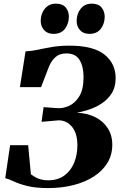

<svg xmlns="http://www.w3.org/2000/svg" viewBox="-20 -996 644 1026"><path d="M237 9Q169.5 9 125.2 -2.2Q81 -13.5 53.8 -26.5Q26.5 -39.5 8 -44L34 -220H130.5L145 -65Q158 -55 171.5 -47.8Q185 -40.5 201 -36.5Q217 -32.5 236.5 -32.5Q289 -32.5 323.8 -58Q358.5 -83.5 376 -126Q393.5 -168.5 393.5 -219Q393.5 -283.5 365 -318.2Q336.5 -353 293 -353L202 -345L213 -423.5L288 -418Q316.5 -416 348.8 -430.2Q381 -444.5 403.8 -481.5Q426.5 -518.5 426.5 -584Q426.5 -641 405 -675.8Q383.5 -710.5 335 -710.5Q298 -710.5 276.8 -691.2Q255.5 -672 243 -643.5L199.5 -530.5H86.5L116.5 -721.5Q149.5 -723 183.8 -730.5Q218 -738 258.8 -745Q299.5 -752 351 -752Q479.5 -752 538.8 -704Q598 -656 598 -579Q598 -529 575.5 -495.2Q553 -461.5 519.8 -440.8Q486.5 -420 451.2 -409Q416 -398 390.5 -393.5Q445.5 -391.5 488 -370.5Q530.5 -349.5 555.2 -311.8Q580 -274 580 -222.5Q580 -168.5 554.2 -126Q528.5 -83.5 482 -53.2Q435.5 -23 373 -7Q310.5 9 237 9ZM265.5 -815Q234 -815 215.8 -835Q197.5 -855 197.5 -885Q198 -923.5 220 -950Q242 -976.5 278.5 -976.5Q314.5 -976.5 331.5 -955.8Q348.5 -935 348 -906Q347.5 -869 327 -842Q306.5 -815 265.5 -815ZM457.5 -815Q425.5 -815 407.5 -835Q389.5 -855 389.5 -885Q390 -923.5 411.8 -950Q433.5 -976.5 470 -976.5Q506 -976.5 522.8 -955.8Q539.5 -935 539.5 -906Q539 -869 518.5 -842Q498 -815 457.5 -815Z"/></svg>

Font: Merriweather 96pt Black
Style: Italic
Weight: 900
Italic angle: -7.8°
Version: Version 2.101